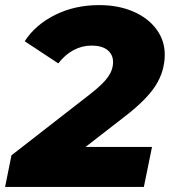

<svg xmlns="http://www.w3.org/2000/svg" viewBox="-44 -734 667 754"><path d="M292 -157H553L521 0H-24L1 -124L307 -362Q360 -403 380 -431.5Q400 -460 400 -490Q400 -520 378 -537.5Q356 -555 315 -555Q278 -555 244.5 -537Q211 -519 185 -485L53 -572Q95 -637 172.5 -675.5Q250 -714 345 -714Q420 -714 478.5 -689Q537 -664 570 -619.5Q603 -575 603 -520Q603 -454 566.5 -397Q530 -340 439 -271Z"/></svg>

Font: Idrija
Style: Italic
Weight: 800
Italic angle: -11.3°
Designer: Julieta Ulanovsky
Foundry: Julieta Ulanovsky
Version: Version 7.200